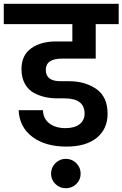

<svg xmlns="http://www.w3.org/2000/svg" viewBox="-41 -760 650 1019"><path d="M-21 -632V-740H589V-632H467V-449H289Q202 -449 202 -389Q202 -329 280 -329H325Q411 -329 470.5 -287.5Q530 -246 530 -156Q530 -76 473 -29Q416 18 311 18Q200 18 131 -33.5Q62 -85 58 -175H187Q188 -131 220.5 -105.5Q253 -80 307 -80Q355 -80 381.5 -101Q408 -122 408 -157Q408 -238 301 -238H264Q230 -238 199.5 -244.5Q169 -251 139 -267Q109 -283 91 -315.5Q73 -348 73 -393Q73 -467 124.5 -503.5Q176 -540 255 -540H343V-632ZM308 239Q276 239 253 216.5Q230 194 230 162Q230 129 253 106Q276 83 308 83Q341 83 364 106Q387 129 387 162Q387 194 364 216.5Q341 239 308 239Z"/></svg>

Font: SVN-Poppins SemiBold
Style: Regular
Weight: 600
Designer: Ninad Kale (Devanagari), Jonny Pinhorn (Latin)
Foundry: Indian Type Foundry
Version: Version 3.002 2017